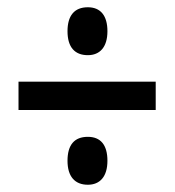

<svg xmlns="http://www.w3.org/2000/svg" viewBox="-20 -617 481 529"><path d="M166 -531C166 -487 186 -465 222 -465C255 -465 276 -487 276 -531C276 -574 257 -597 222 -597C185 -597 166 -574 166 -531ZM31 -314H409V-392H31ZM166 -174C166 -131 186 -108 222 -108C255 -108 276 -130 276 -174C276 -218 257 -240 222 -240C185 -240 166 -218 166 -174Z"/></svg>

Font: Noto Sans Sinhala UI ExtraCondensed Medium
Style: Regular
Weight: 500
Width: 2
Designer: Jelle Bosma - Monotype Design Team
Foundry: Monotype Imaging Inc.
Version: Version 2.006